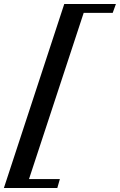

<svg xmlns="http://www.w3.org/2000/svg" viewBox="-124 -767 600 960"><path d="M-104.5 172.9 197.3 -747.1H455.6L439.5 -702.6H294.4L21 128.4H175.3L162.6 172.9Z"/></svg>

Font: Elstob 6pt
Style: Italic
Weight: 700
Italic angle: -20°
Designer: Peter S. Baker
Version: Version 1.015